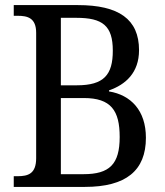

<svg xmlns="http://www.w3.org/2000/svg" viewBox="-20 -734 648 754"><path d="M34 0H313C475 0 553 -64 553 -193C553 -300 494 -361 408 -375V-379C474 -402 526 -449 526 -537C526 -659 446 -714 286 -714H34V-672H49C88 -672 122 -664 122 -605V-113C122 -52 91 -42 49 -42H34ZM282 -399H219V-664H280C383 -664 423 -633 423 -535C423 -440 388 -399 282 -399ZM308 -50H219V-349H309C416 -349 450 -300 450 -196C450 -89 410 -50 308 -50Z"/></svg>

Font: Noto Serif Thai SemiCondensed
Style: Regular
Weight: 400
Width: 4
Designer: Monotype Design Team
Foundry: Monotype Imaging Inc.
Version: Version 2.002